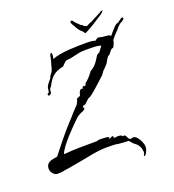

<svg xmlns="http://www.w3.org/2000/svg" viewBox="-188 -1116 1214 1341"><g transform="rotate(-20 419.0 -445.5)"><path d="M653 86Q651 86 651 83Q651 76 655 72Q659 69 659 59Q659 54 658.5 50.5Q658 47 657 44L654 27Q642 -1 623 -14Q613 -21 604 -30.5Q595 -40 587 -51Q568 -52 549.5 -53Q531 -54 512 -56Q493 -60 474 -60.5Q455 -61 436 -61H425Q392 -61 358.5 -56.5Q325 -52 290 -45Q256 -38 222 -32Q188 -26 154 -20Q141 -17 126.5 -15Q112 -13 97 -11Q83 -7 68.5 -6Q54 -5 40 -5Q23 -5 8.5 -22Q-6 -39 -6 -61Q-5 -84 8 -95.5Q21 -107 40.5 -111.5Q60 -116 78 -118Q117 -167 155 -214.5Q193 -262 235 -308L268 -344Q276 -354 284.5 -363Q293 -372 301 -381L315 -396Q319 -399 322 -402.5Q325 -406 329 -410Q334 -417 339.5 -427.5Q345 -438 345 -446L351 -454L365 -459Q369 -461 372 -463Q375 -465 376 -468Q378 -482 384.5 -494Q391 -506 404 -506Q409 -506 413 -502L411 -513L413 -516L426 -521L425 -514L437 -520L440 -533Q448 -538 461 -550.5Q474 -563 486 -577.5Q498 -592 503 -600Q518 -608 529 -617.5Q540 -627 550 -639Q556 -646 562 -655.5Q568 -665 575 -676Q585 -697 604 -701L634 -742Q612 -749 588 -750Q564 -751 540 -751H508Q484 -751 460 -745L412 -734Q402 -731 393 -731Q387 -730 382 -730Q377 -730 372 -729Q368 -729 359.5 -722Q351 -715 343.5 -707.5Q336 -700 334 -696Q331 -695 319 -693Q306 -690 301 -687Q268 -677 246 -654Q224 -631 207 -595Q203 -591 200.5 -588.5Q198 -586 196 -582V-585Q192 -572 192 -563.5Q192 -555 189.5 -549.5Q187 -544 174 -539H172Q165 -539 165 -547Q165 -554 170 -556Q176 -558 178 -561L181 -578Q181 -582 181.5 -586.5Q182 -591 183 -595Q186 -603 190.5 -610Q195 -617 200 -624Q205 -629 210 -636Q215 -643 220 -648L221 -649Q223 -660 231.5 -671.5Q240 -683 246 -690Q250 -700 253.5 -711Q257 -722 259 -733Q262 -744 265.5 -755Q269 -766 271 -776L274 -792L277 -804Q280 -813 285 -813Q292 -813 292 -803Q292 -796 291 -786Q290 -776 287 -768Q310 -778 344.5 -784Q379 -790 416.5 -792.5Q454 -795 489 -795.5Q524 -796 549 -796Q563 -796 578 -794.5Q593 -793 608 -788Q613 -793 618.5 -796.5Q624 -800 629 -802Q632 -802 635.5 -802Q639 -802 642 -801L656 -797Q665 -795 679 -794.5Q693 -794 705.5 -791.5Q718 -789 721 -781Q728 -789 740 -803.5Q752 -818 764.5 -831Q777 -844 783 -847Q789 -851 795 -852Q803 -854 807 -859Q809 -860 812.5 -862.5Q816 -865 821 -869Q832 -877 836 -877Q838 -877 841 -875.5Q844 -874 844 -869Q844 -863 832 -854.5Q820 -846 813 -844Q807 -839 800 -833Q793 -827 788 -820Q786 -816 775.5 -805.5Q765 -795 755 -784.5Q745 -774 743 -771Q731 -758 728 -753Q725 -748 725 -745Q725 -742 723.5 -736Q722 -730 714 -713Q710 -702 706 -700Q702 -698 697.5 -697Q693 -696 686 -689Q685 -688 679 -680Q673 -672 667 -665Q661 -658 659 -660Q654 -657 649.5 -651.5Q645 -646 640 -638Q636 -630 632 -622.5Q628 -615 624 -610Q615 -600 607 -591Q599 -582 589 -574Q587 -572 584 -567Q581 -562 576 -556Q567 -541 561 -539Q551 -529 531 -511Q511 -493 489 -473.5Q467 -454 449 -440.5Q431 -427 423 -427L388 -394L372 -391L365 -380L373 -375L372 -368Q367 -361 358.5 -356.5Q350 -352 340 -349Q329 -344 319 -337.5Q309 -331 301 -323Q286 -309 260 -283Q234 -257 206.5 -226.5Q179 -196 157.5 -167Q136 -138 130 -118Q194 -124 252.5 -124.5Q311 -125 372 -125Q378 -125 384 -128Q392 -130 397 -130Q406 -130 420.5 -129.5Q435 -129 449 -127.5Q463 -126 468 -121L460 -113H463Q463 -112 464 -112Q474 -112 480 -117Q485 -121 494 -121L497 -106H512Q514 -106 517 -106.5Q520 -107 522 -108H530Q535 -108 544.5 -106Q554 -104 556 -96Q559 -96 561 -97H567Q576 -97 580.5 -88Q585 -79 590 -69.5Q595 -60 606 -60Q615 -60 623 -64Q638 -64 652 -47.5Q666 -31 675 -9Q684 13 683 30Q683 38 678.5 51.5Q674 65 667 75.5Q660 86 653 86ZM562 -862 556 -863 553 -870H552L548 -877Q532 -889 521 -904.5Q510 -920 501 -939Q497 -945 493.5 -950.5Q490 -956 488 -963Q488 -972 489.5 -974Q491 -976 491 -976Q492 -976 492 -976.5Q492 -977 494 -977Q496 -976 498.5 -976Q501 -976 503 -974Q506 -973 508 -968Q510 -963 514 -962Q514 -962 514.5 -962Q515 -962 514 -961Q517 -958 523 -950.5Q529 -943 533 -943Q533 -943 532.5 -942Q532 -941 533 -941V-940Q538 -940 539.5 -935.5Q541 -931 545 -929Q548 -926 551.5 -925Q555 -924 559 -922Q561 -921 562 -918Q563 -915 566 -913L572 -910Q574 -910 574 -909L588 -905Q593 -908 599 -911Q605 -914 607 -915Q614 -919 619 -920Q624 -921 629 -923Q636 -927 640.5 -930.5Q645 -934 652 -934Q654 -934 654 -939Q658 -938 671 -945.5Q684 -953 688 -955Q688 -956 689 -956Q694 -956 701.5 -961.5Q709 -967 713 -969Q716 -970 718.5 -970Q721 -970 722 -971Q723 -972 725 -972V-971Q725 -970 723.5 -966.5Q722 -963 716 -957Q709 -950 700 -944.5Q691 -939 682 -933Q656 -916 630.5 -900Q605 -884 578 -870Q574 -869 570.5 -866.5Q567 -864 562 -862Z"/></g></svg>

Font: Water Brush
Style: Regular
Weight: 400
Designer: Robert E. Leuschke
Foundry: Robert E. Leuschke
Version: Version 1.010; ttfautohint (v1.8.4.7-5d5b)